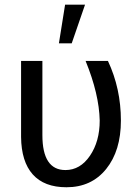

<svg xmlns="http://www.w3.org/2000/svg" viewBox="-20 -788 585 818"><path d="M160.6 -528.3V-212.4Q160.6 -63.5 258.8 -63.5Q321.8 -63.5 363.3 -124.5Q404.8 -185.5 404.8 -274.4Q402.3 -387.2 344.7 -528.3H439.9Q495.1 -410.6 495.1 -274.4Q495.1 -146 432.4 -68.1Q369.6 9.8 263.2 9.8Q168.5 9.8 119.6 -44.9Q70.8 -99.6 69.8 -204.6V-528.3ZM257.3 -768.1H342.3L285.6 -603.5H231Z"/></svg>

Font: APIMedia Roboto
Style: Regular
Weight: 400
Designer: Google
Version: Version 2.137; 2017